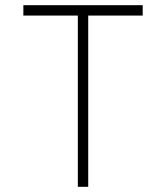

<svg xmlns="http://www.w3.org/2000/svg" viewBox="-20 -720 640 740"><path d="M70 -660V-700H530V-660H320V0H280V-660Z"/></svg>

Font: Fliege Mono Thin
Style: Regular
Weight: 100
Version: Version 0.020;Glyphs 3.3 (3306)